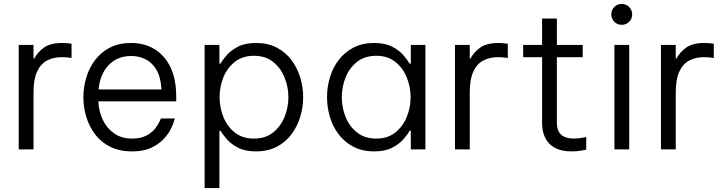

<svg xmlns="http://www.w3.org/2000/svg" viewBox="-20 -758 3682 974"><path d="M75 0V-530H150V-461H154Q170 -493 203 -516.5Q236 -540 295 -540Q314 -540 328.5 -538Q343 -536 343 -536V-464Q343 -464 327 -466Q311 -468 293 -468Q252 -468 219.5 -451.5Q187 -435 168.5 -395.5Q150 -356 150 -288V0Z M650 10Q586 10 539 -13.5Q492 -37 462 -77Q432 -117 417.5 -166Q403 -215 403 -265Q403 -315 417.5 -364Q432 -413 462 -453Q492 -493 537.5 -516.5Q583 -540 646 -540Q712 -540 763.5 -509Q815 -478 844.5 -417.5Q874 -357 874 -266V-244H479Q481 -193 501.5 -150Q522 -107 559.5 -81Q597 -55 650 -55Q694 -55 723 -70.5Q752 -86 767.5 -106.5Q783 -127 789.5 -142Q796 -157 796 -157H867Q867 -157 862 -140.5Q857 -124 844 -99Q831 -74 806.5 -49Q782 -24 744 -7Q706 10 650 10ZM480 -304H799Q796 -365 774.5 -402.5Q753 -440 719 -457Q685 -474 646 -474Q575 -474 531 -427.5Q487 -381 480 -304Z M1018 196V-530H1093V-435H1098Q1109 -454 1130.5 -478.5Q1152 -503 1188 -521.5Q1224 -540 1279 -540Q1339 -540 1384 -516.5Q1429 -493 1458.5 -453.5Q1488 -414 1503 -365Q1518 -316 1518 -265Q1518 -214 1503 -165Q1488 -116 1458.5 -76.5Q1429 -37 1384 -13.5Q1339 10 1279 10Q1224 10 1188 -8.5Q1152 -27 1130.5 -52Q1109 -77 1098 -95H1093V196ZM1094 -265Q1094 -213 1113 -165Q1132 -117 1171 -86Q1210 -55 1268 -55Q1327 -55 1365.5 -86Q1404 -117 1423.5 -165Q1443 -213 1443 -265Q1443 -317 1423.5 -365Q1404 -413 1365.5 -444Q1327 -475 1268 -475Q1210 -475 1171 -444Q1132 -413 1113 -365Q1094 -317 1094 -265Z M1878 -540Q1933 -540 1969 -521.5Q2005 -503 2026.5 -478Q2048 -453 2058 -435H2064V-530H2138V0H2064V-95H2058Q2048 -76 2026.5 -51.5Q2005 -27 1969 -8.5Q1933 10 1878 10Q1818 10 1773 -13.5Q1728 -37 1698 -76.5Q1668 -116 1653.5 -165Q1639 -214 1639 -265Q1639 -316 1653.5 -365Q1668 -414 1698 -453.5Q1728 -493 1773 -516.5Q1818 -540 1878 -540ZM1889 -475Q1830 -475 1791 -444Q1752 -413 1733 -365Q1714 -317 1714 -265Q1714 -213 1733 -165Q1752 -117 1791 -86Q1830 -55 1889 -55Q1947 -55 1985.5 -86Q2024 -117 2043.5 -165Q2063 -213 2063 -265Q2063 -317 2043.5 -365Q2024 -413 1985.5 -444Q1947 -475 1889 -475Z M2288 0V-530H2363V-461H2367Q2383 -493 2416 -516.5Q2449 -540 2508 -540Q2527 -540 2541.5 -538Q2556 -536 2556 -536V-464Q2556 -464 2540 -466Q2524 -468 2506 -468Q2465 -468 2432.5 -451.5Q2400 -435 2381.5 -395.5Q2363 -356 2363 -288V0Z M2880 10Q2806 10 2768 -28Q2730 -66 2730 -135V-468H2634V-530H2730V-664H2805V-530H2936V-468H2805V-135Q2805 -55 2891 -55Q2913 -55 2933.5 -59Q2954 -63 2954 -63V1Q2954 1 2931.5 5.5Q2909 10 2880 10Z M3134 -632Q3111 -632 3096 -648Q3081 -664 3081 -685Q3081 -707 3096 -722.5Q3111 -738 3134 -738Q3156 -738 3171.5 -722.5Q3187 -707 3187 -685Q3187 -663 3171.5 -647.5Q3156 -632 3134 -632ZM3097 0V-530H3172V0Z M3333 0V-530H3408V-461H3412Q3428 -493 3461 -516.5Q3494 -540 3553 -540Q3572 -540 3586.5 -538Q3601 -536 3601 -536V-464Q3601 -464 3585 -466Q3569 -468 3551 -468Q3510 -468 3477.5 -451.5Q3445 -435 3426.5 -395.5Q3408 -356 3408 -288V0Z"/></svg>

Font: Be Vietnam Pro Light
Style: Regular
Weight: 300
Designer: Lam Bao, Tony Le, Vietanh Nguyen
Foundry: Yellow Type Foundry
Version: Version 1.002; ttfautohint (v1.8.3)